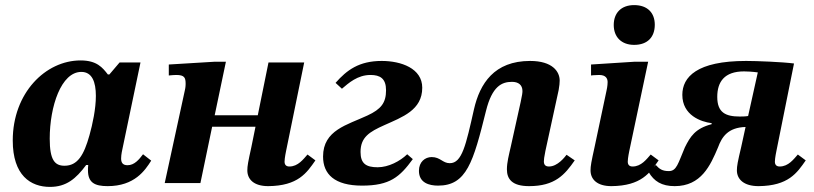

<svg xmlns="http://www.w3.org/2000/svg" viewBox="-20 -718 3193 753"><path d="M176 15C240 15 278 -17 318 -71H326C325 -63 325 -56 325 -50C325 -2 351 12 402 12C508 12 549 -50 573 -88L541 -113C525 -92 507 -70 480 -70C459 -70 455 -83 455 -97C455 -112 460 -133 460 -133L531 -473H449L409 -426H403C382 -453 360 -481 296 -481C159 -481 30 -354 30 -167C30 -30 100 15 176 15ZM233 -68C195 -68 175 -90 175 -174C175 -301 220 -436 299 -436C341 -436 356 -397 356 -342C356 -291 343 -231 331 -188C309 -109 284 -68 233 -68Z M1032 12C1149 11 1183 -40 1217 -89L1186 -112C1170 -94 1149 -65 1115 -65C1103 -65 1096 -71 1096 -84C1096 -98 1102 -126 1102 -126L1173 -473H1033L991 -266H822L866 -476H823L642 -465V-422C654 -423 662 -424 671 -424C704 -424 708 -413 708 -389C708 -387 708 -376 705 -364L626 0H766L812 -221H982L966 -142C953 -83 950 -67 950 -50C950 -15 975 12 1032 12Z M1400 10C1509 10 1548 -24 1599 -94L1577 -113C1549 -86 1504 -62 1461 -62C1415 -62 1394 -77 1394 -122C1394 -180 1429 -201 1487 -227C1558 -259 1636 -286 1636 -374C1636 -450 1553 -479 1477 -479C1388 -479 1340 -443 1296 -393L1321 -370C1347 -392 1382 -424 1433 -424C1471 -424 1494 -410 1494 -364C1494 -315 1475 -290 1421 -265C1342 -228 1247 -208 1247 -104C1247 -35 1292 10 1400 10Z M1698 10C1810 10 1836 -82 1886 -283C1910 -380 1948 -397 1988 -397C2013 -397 2029 -385 2029 -361C2029 -354 2028 -346 2022 -318L1983 -142C1976 -111 1968 -81 1968 -54C1968 -16 1988 12 2055 12C2157 12 2195 -33 2234 -89L2202 -111C2195 -102 2167 -65 2133 -65C2120 -65 2113 -71 2113 -85C2113 -92 2114 -101 2119 -126L2171 -365C2174 -381 2175 -394 2175 -402C2175 -437 2147 -479 2059 -479C1918 -479 1862 -390 1839 -290C1807 -148 1792 -78 1744 -78C1716 -78 1707 -102 1673 -102C1647 -102 1623 -83 1623 -48C1623 -1 1663 10 1698 10Z M2378 12C2495 11 2529 -40 2563 -89L2532 -112C2516 -94 2495 -65 2461 -65C2449 -65 2442 -71 2442 -84C2442 -98 2448 -126 2448 -126L2522 -476H2470L2298 -465V-422C2298 -422 2313 -424 2330 -424C2357 -424 2363 -409 2363 -396C2363 -381 2359 -364 2359 -364L2312 -142C2299 -83 2296 -67 2296 -50C2296 -15 2321 12 2378 12ZM2467 -542C2520 -542 2548 -573 2548 -621C2548 -667 2520 -698 2467 -698C2416 -698 2387 -667 2387 -620C2387 -573 2417 -542 2467 -542Z M2626 12C2730 12 2766 -69 2796 -140C2811 -181 2835 -218 2904 -220L2887 -142C2873 -83 2870 -67 2870 -50C2870 -15 2897 12 2955 12C3072 11 3106 -40 3140 -89L3109 -112C3093 -94 3072 -65 3038 -65C3026 -65 3019 -71 3019 -84C3019 -98 3025 -126 3025 -126L3094 -469C3049 -475 2948 -479 2906 -479C2713 -479 2656 -416 2656 -346C2656 -266 2729 -240 2771 -235V-231C2706 -214 2687 -182 2666 -140C2639 -77 2634 -47 2603 -47C2578 -47 2566 -55 2552 -71L2524 -43C2545 -7 2575 12 2626 12ZM2914 -263C2904 -261 2886 -261 2881 -261C2825 -261 2793 -277 2793 -338C2793 -397 2821 -438 2898 -438C2909 -438 2931 -437 2952 -434Z"/></svg>

Font: STIX Two Text
Style: Bold Italic
Weight: 700
Italic angle: -12°
Designer: Ross Mills, John Hudson & Paul Hanslow, Tiro Typeworks Ltd; with prior portions MicroPress Inc. and Coen Hoffman, Elsevi
Foundry: Tiro Typeworks Ltd
Version: Version 2.13 b171